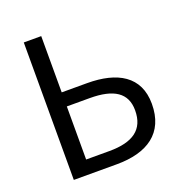

<svg xmlns="http://www.w3.org/2000/svg" viewBox="-131 -847 911 962"><g transform="rotate(-20 324.0 -366.5)"><path d="M100 0H329C493 0 598 -69 598 -225C598 -372 489 -433 328 -433H193V-733H100ZM193 -75V-358H315C443 -358 508 -316 508 -223C508 -120 442 -75 317 -75Z"/></g></svg>

Font: Squished Noto Sans CJK JP Regular
Style: Regular
Weight: 400
Designer: Ryoko NISHIZUKA (kana & ideographs); Paul D. Hunt (Latin, Greek & Cyrillic); Wenlong ZHANG (bopomofo); Sandoll Communica
Foundry: Adobe Systems Incorporated
Version: Version 1.004;PS 1.004;hotconv 1.0.82;makeotf.lib2.5.63406